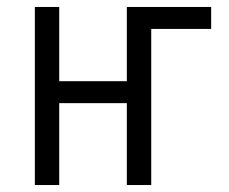

<svg xmlns="http://www.w3.org/2000/svg" viewBox="-20 -531 656 551"><path d="M374 -448V-511H586V-448ZM80 0V-511H150V-298H344V-511H414V0H344V-235H150V0Z"/></svg>

Font: Overpass Mono Light
Style: Regular
Weight: 300
Monospace: yes
Designer: Delve Withrington, Dave Bailey
Foundry: Delve Fonts LLC
Version: Version 4.000